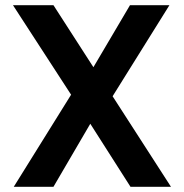

<svg xmlns="http://www.w3.org/2000/svg" viewBox="-20 -720 709 740"><path d="M33 0 254 -355 30 -700H186L340 -461L481 -700H633L414 -349L639 0H483L328 -243L186 0Z"/></svg>

Font: DM Sans 17pt
Style: Bold
Weight: 700
Version: Version 4.004;gftools[0.9.30]